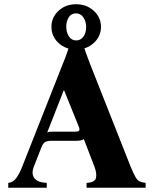

<svg xmlns="http://www.w3.org/2000/svg" viewBox="-20 -887 723 907"><path d="M597 -100Q611 -66 620.5 -50Q630 -34 641 -29.5Q652 -25 668 -23V0H389V-23Q429 -25 433.5 -47Q438 -69 426 -100L376 -230Q370 -225 360.5 -223.5Q351 -222 340 -222H227Q206 -222 195 -217Q184 -212 176 -192L140 -100Q127 -67 142 -46Q157 -25 201 -23V0H19V-23Q41 -25 56.5 -45.5Q72 -66 85 -100L277 -586Q288 -612 296.5 -637Q305 -662 312 -688H370Q377 -662 386 -637Q395 -612 405 -586ZM335 -265Q349 -265 353.5 -269.5Q358 -274 352 -289L283 -460H281L203 -261Q208 -264 215 -264.5Q222 -265 231 -265ZM339 -653Q290 -653 256.5 -684Q223 -715 223 -760Q223 -805 256.5 -836Q290 -867 339 -867Q389 -867 423 -836Q457 -805 457 -760Q457 -715 423 -684Q389 -653 339 -653ZM340 -696Q361 -696 374 -714Q387 -732 387 -759Q387 -785 374 -804.5Q361 -824 339 -824Q317 -824 305 -805.5Q293 -787 293 -761Q293 -734 305.5 -715Q318 -696 340 -696Z"/></svg>

Font: Bona Nova SC
Style: Bold
Weight: 700
Designer: Mateusz Machalski
Foundry: Capitalics
Version: Version 4.001; ttfautohint (v1.8.4.7-5d5b)